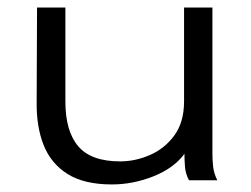

<svg xmlns="http://www.w3.org/2000/svg" viewBox="-20 -477 665 508"><path d="M276 11Q203 11 159 -16.5Q115 -44 95.5 -93Q76 -142 77 -208L78 -457H153V-208Q153 -130 187 -90Q221 -50 298 -50Q338 -50 377 -67Q416 -84 441.5 -119Q467 -154 467 -209V-457H542V-71Q542 -53 544 -35.5Q546 -18 555 0H480Q471 -17 469.5 -35Q468 -53 468 -70Q440 -32 386 -10.5Q332 11 276 11Z"/></svg>

Font: Inconsolata Expanded
Style: Regular
Weight: 400
Width: 7
Monospace: yes
Designer: Raph Levien, Cyreal, Brenton Simpson
Foundry: Raph Levien, Cyreal, Google
Version: Version 3.100; ttfautohint (v1.8.4.7-5d5b)